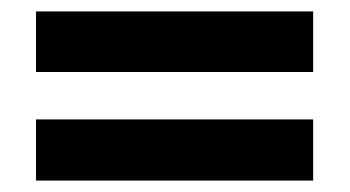

<svg xmlns="http://www.w3.org/2000/svg" viewBox="-20 -520 612 336"><path d="M43 -394V-500H528V-394ZM43 -204V-311H528V-204Z"/></svg>

Font: Noto Sans Tangsa
Style: Bold
Weight: 700
Version: Version 1.504